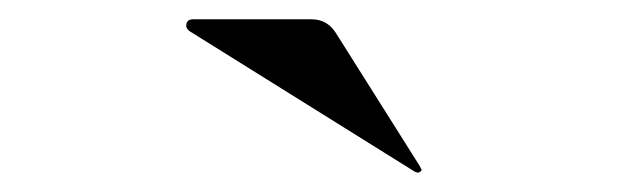

<svg xmlns="http://www.w3.org/2000/svg" viewBox="-20 -977 640 199"><path d="M410 -799 413 -798Q414 -798 415.5 -799Q417 -800 417 -801L415 -805L328 -943Q319 -957 303 -957H180Q173 -957 173 -950Q173 -948 176 -945Z"/></svg>

Font: Shippori Mincho B1
Style: Bold
Weight: 700
Designer: FONTDASU
Foundry: FONTDASU / Google Inc. / but / Adobe
Version: Version 3.110; ttfautohint (v1.8.3)